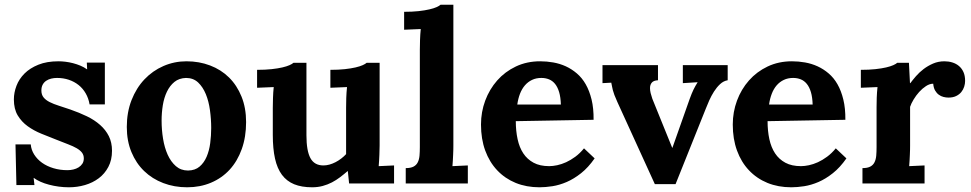

<svg xmlns="http://www.w3.org/2000/svg" viewBox="-20 -775 4103 811"><path d="M109.9 -165Q111.8 -142.1 124.5 -122.1Q137.2 -102.1 157.7 -87.4Q178.2 -72.8 205.8 -64.5Q233.4 -56.2 265.1 -56.2Q277.3 -56.2 289.8 -59.1Q302.2 -62 312 -68.1Q321.8 -74.2 327.9 -83.5Q334 -92.8 334 -106Q334 -120.1 326.4 -130.1Q318.8 -140.1 304.2 -148.7Q289.6 -157.2 267.8 -165.5Q246.1 -173.8 217.8 -185.1Q186.5 -197.3 154.8 -210.2Q123 -223.1 97.2 -241.7Q71.3 -260.3 54.9 -287.4Q38.6 -314.5 38.6 -355Q38.6 -383.8 49.6 -412.6Q60.5 -441.4 83.5 -464.4Q106.4 -487.3 142.1 -501.7Q177.7 -516.1 227.1 -516.1Q240.7 -516.1 256.6 -514.2Q272.5 -512.2 288.6 -508.1Q304.7 -503.9 319.8 -497.6Q335 -491.2 347.2 -482.4H348.1L346.7 -510.7H422.9V-334H358.4Q354 -359.9 342 -380.6Q330.1 -401.4 312 -415.8Q293.9 -430.2 270.8 -438Q247.6 -445.8 220.7 -445.8Q208 -445.8 196 -442.9Q184.1 -439.9 174.8 -433.6Q165.5 -427.2 160.2 -417.2Q154.8 -407.2 154.8 -392.6Q154.8 -375 164.1 -363.5Q173.3 -352.1 189.9 -343.8Q206.5 -335.4 228.8 -328.4Q251 -321.3 276.9 -312.5Q314.9 -299.3 347.2 -283.7Q379.4 -268.1 402.8 -247.3Q426.3 -226.6 439.7 -200Q453.1 -173.3 453.1 -138.2Q453.1 -99.1 437.7 -70.1Q422.4 -41 397 -22Q371.6 -2.9 338.9 6.6Q306.2 16.1 271 16.1Q249.5 16.1 228 13.2Q206.5 10.3 187 5.1Q167.5 0 151.1 -7.3Q134.8 -14.6 123 -23.4H122.1L125.5 6.8H49.3L45.4 -165Z M765.6 -445.8Q736.3 -444.8 716.8 -429Q697.3 -413.1 685.1 -387.7Q672.9 -362.3 667.7 -330.3Q662.6 -298.3 662.6 -265.6Q662.6 -227.1 668.7 -189.2Q674.8 -151.4 688.2 -121.6Q701.7 -91.8 722.9 -73.2Q744.1 -54.7 774.4 -54.7Q804.2 -55.2 823 -71.3Q841.8 -87.4 852.8 -113Q863.8 -138.7 867.9 -170.4Q872.1 -202.1 872.1 -234.4Q872.1 -271.5 866.9 -309.3Q861.8 -347.2 849.4 -377.4Q836.9 -407.7 816.7 -426.8Q796.4 -445.8 765.6 -445.8ZM767.6 -516.1Q821.3 -516.1 867.4 -498.5Q913.6 -481 947.3 -447.8Q981 -414.6 1000.2 -366.9Q1019.5 -319.3 1019.5 -259.3Q1019.5 -196.3 1001.2 -145.3Q982.9 -94.2 950 -58.3Q917 -22.5 871.1 -3.2Q825.2 16.1 770.5 16.1Q716.3 16.1 669.7 -1.7Q623 -19.5 588.9 -52.5Q554.7 -85.4 535.2 -132.6Q515.6 -179.7 515.6 -238.8Q515.6 -300.8 535.6 -352.1Q555.7 -403.3 590.1 -439.7Q624.5 -476.1 670.4 -496.1Q716.3 -516.1 767.6 -516.1Z M1583.5 -160.6Q1583 -132.8 1582.5 -121.1Q1582 -109.4 1581.3 -96.9Q1580.6 -84.5 1579.6 -73.2L1644.5 -76.2V0H1454.6L1449.2 -52.2H1448.2Q1433.1 -39.1 1416.7 -26.6Q1400.4 -14.2 1382.1 -4.6Q1363.8 4.9 1343 10.5Q1322.3 16.1 1298.3 16.1Q1253.9 16.1 1222.4 3.2Q1190.9 -9.8 1170.9 -36.6Q1150.9 -63.5 1141.6 -105.2Q1132.3 -147 1132.3 -205.1V-319.8Q1132.3 -337.9 1133.1 -361.3Q1133.8 -384.8 1136.2 -407.2L1065.9 -404.3V-480Q1100.6 -480 1127.2 -482.9Q1153.8 -485.8 1172.6 -490.2Q1191.4 -494.6 1202.9 -499.8Q1214.4 -504.9 1219.7 -509.8H1274.4V-203.6Q1274.4 -137.7 1291.3 -106.9Q1308.1 -76.2 1346.2 -76.2Q1358.4 -76.2 1371.6 -79.8Q1384.8 -83.5 1397.5 -90.1Q1410.2 -96.7 1421.6 -105.5Q1433.1 -114.3 1441.9 -124V-319.8Q1441.9 -337.9 1442.6 -361.3Q1443.4 -384.8 1445.8 -407.2L1375.5 -404.3V-480Q1410.2 -480 1436.5 -482.9Q1462.9 -485.8 1481.7 -490.2Q1500.5 -494.6 1512 -499.8Q1523.4 -504.9 1528.8 -509.8H1583.5Z M1895 -160.6Q1895 -153.3 1894.8 -143.1Q1894.5 -132.8 1894 -121.1Q1893.6 -109.4 1892.8 -96.9Q1892.1 -84.5 1891.1 -73.2L1956.1 -76.2V0H1693.8V-64.9Q1714.8 -64.9 1726.8 -71.3Q1738.8 -77.6 1744.6 -89.4Q1750.5 -101.1 1752 -117.4Q1753.4 -133.8 1753.4 -153.8V-564.9Q1753.4 -583 1754.2 -606.4Q1754.9 -629.9 1757.3 -652.3L1687 -649.4V-725.1Q1721.7 -725.1 1748.3 -728Q1774.9 -731 1793.7 -735.4Q1812.5 -739.7 1824 -744.9Q1835.4 -750 1840.8 -754.9H1895Z M2266.6 -445.8Q2244.6 -445.8 2227.3 -437.5Q2210 -429.2 2197.3 -414.6Q2184.6 -399.9 2176.5 -379.2Q2168.5 -358.4 2165 -333.5H2349.1Q2348.1 -364.3 2341.8 -385.7Q2335.4 -407.2 2324.5 -420.7Q2313.5 -434.1 2298.8 -439.9Q2284.2 -445.8 2266.6 -445.8ZM2487.3 -269 2158.7 -263.2Q2158.7 -222.2 2166.3 -187.3Q2173.8 -152.3 2190.4 -127.2Q2207 -102.1 2233.9 -87.6Q2260.7 -73.2 2299.8 -73.2Q2314.9 -73.2 2333.5 -77.1Q2352.1 -81.1 2371.3 -89.8Q2390.6 -98.6 2410.2 -113Q2429.7 -127.4 2446.8 -148.4L2491.7 -106Q2464.8 -67.4 2434.6 -43.5Q2404.3 -19.5 2373.8 -6.3Q2343.3 6.8 2313.7 11.5Q2284.2 16.1 2258.8 16.1Q2203.6 16.1 2158.2 -2.4Q2112.8 -21 2080.1 -55.7Q2047.4 -90.3 2029.5 -139.2Q2011.7 -188 2011.7 -249Q2011.7 -301.8 2029.5 -349.9Q2047.4 -397.9 2080.1 -435.1Q2112.8 -472.2 2158.9 -494.1Q2205.1 -516.1 2261.7 -516.1Q2289.6 -516.1 2317.1 -511.2Q2344.7 -506.3 2369.9 -494.9Q2395 -483.4 2416.7 -464.8Q2438.5 -446.3 2454.1 -418.9Q2469.7 -391.6 2478.8 -354.5Q2487.8 -317.4 2487.3 -269Z M2759.3 -436Q2740.7 -435.1 2733.2 -426Q2725.6 -417 2725.6 -402.8Q2725.6 -393.1 2728.3 -381.8Q2731 -370.6 2735.4 -357.9L2819.3 -150.9H2820.3L2893.1 -356.9Q2901.9 -381.3 2909.4 -396.7Q2917 -412.1 2926.3 -426.8V-427.7L2864.3 -423.8V-500H3053.7V-436Q3036.1 -433.1 3021.7 -419.7Q3007.3 -406.2 2995.8 -388.2Q2984.4 -370.1 2975.8 -350.8Q2967.3 -331.5 2961.4 -316.4L2833.5 2.9H2746.1L2587.9 -343.8Q2579.6 -361.8 2575.2 -373.8Q2570.8 -385.7 2568.6 -394.3Q2566.4 -402.8 2565.2 -409.9Q2564 -417 2562 -425.8L2524.9 -423.8V-500H2759.3Z M3330.1 -445.8Q3308.1 -445.8 3290.8 -437.5Q3273.4 -429.2 3260.7 -414.6Q3248 -399.9 3240 -379.2Q3231.9 -358.4 3228.5 -333.5H3412.6Q3411.6 -364.3 3405.3 -385.7Q3398.9 -407.2 3387.9 -420.7Q3377 -434.1 3362.3 -439.9Q3347.7 -445.8 3330.1 -445.8ZM3550.8 -269 3222.2 -263.2Q3222.2 -222.2 3229.7 -187.3Q3237.3 -152.3 3253.9 -127.2Q3270.5 -102.1 3297.4 -87.6Q3324.2 -73.2 3363.3 -73.2Q3378.4 -73.2 3397 -77.1Q3415.5 -81.1 3434.8 -89.8Q3454.1 -98.6 3473.6 -113Q3493.2 -127.4 3510.3 -148.4L3555.2 -106Q3528.3 -67.4 3498 -43.5Q3467.8 -19.5 3437.3 -6.3Q3406.7 6.8 3377.2 11.5Q3347.7 16.1 3322.3 16.1Q3267.1 16.1 3221.7 -2.4Q3176.3 -21 3143.6 -55.7Q3110.8 -90.3 3093 -139.2Q3075.2 -188 3075.2 -249Q3075.2 -301.8 3093 -349.9Q3110.8 -397.9 3143.6 -435.1Q3176.3 -472.2 3222.4 -494.1Q3268.6 -516.1 3325.2 -516.1Q3353 -516.1 3380.6 -511.2Q3408.2 -506.3 3433.3 -494.9Q3458.5 -483.4 3480.2 -464.8Q3502 -446.3 3517.6 -418.9Q3533.2 -391.6 3542.2 -354.5Q3551.3 -317.4 3550.8 -269Z M3969.2 -516.1Q3986.8 -516.1 4002.7 -511.2Q4018.6 -506.3 4030.5 -496.3Q4042.5 -486.3 4049.6 -470.7Q4056.6 -455.1 4056.6 -433.1Q4056.6 -421.4 4052.7 -408.9Q4048.8 -396.5 4040.5 -386.2Q4032.2 -376 4018.8 -369.4Q4005.4 -362.8 3986.3 -362.8Q3976.1 -362.8 3965.3 -365.5Q3954.6 -368.2 3945.6 -374.8Q3936.5 -381.3 3929.9 -392.6Q3923.3 -403.8 3921.9 -421.4Q3906.7 -421.4 3891.4 -411.4Q3876 -401.4 3862.5 -386.5Q3849.1 -371.6 3838.9 -354.5Q3828.6 -337.4 3824.2 -323.7V-160.6Q3824.2 -153.3 3824 -143.1Q3823.7 -132.8 3823.2 -121.1Q3822.8 -109.4 3822 -96.9Q3821.3 -84.5 3820.3 -73.2L3885.3 -76.2V0H3623V-64.9Q3644 -64.9 3656 -71.3Q3668 -77.6 3673.8 -89.4Q3679.7 -101.1 3681.2 -117.4Q3682.6 -133.8 3682.6 -153.8V-322.3Q3682.6 -340.3 3683.3 -362.5Q3684.1 -384.8 3686.5 -407.2L3616.2 -404.3V-480Q3650.9 -480 3677.5 -482.9Q3704.1 -485.8 3722.9 -490.2Q3741.7 -494.6 3753.2 -499.8Q3764.6 -504.9 3770 -509.8H3819.3L3823.7 -423.8H3825.2Q3835 -437 3848.9 -453.1Q3862.8 -469.2 3881.1 -483.2Q3899.4 -497.1 3921.4 -506.6Q3943.4 -516.1 3969.2 -516.1Z"/></svg>

Font: DimaBanoo
Style: Bold
Weight: 800
Designer: R.Balvardi
Foundry: R.Balvardi
Version: Version 1.0.0-alpha3